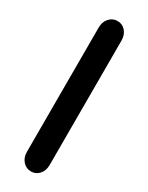

<svg xmlns="http://www.w3.org/2000/svg" viewBox="-173 -665 541 701"><g transform="rotate(30 97.5 -314.0)"><path d="M50 -576Q50 -600 64 -615.5Q78 -631 98 -631Q119 -631 132.5 -615.5Q146 -600 146 -576V-52Q146 -28 132.5 -12.5Q119 3 98 3Q78 3 64 -12.5Q50 -28 50 -52Z"/></g></svg>

Font: Beiruti SemiBold
Style: Regular
Weight: 600
Designer: Arlette Boutros
Foundry: Boutros
Version: Version 1.41